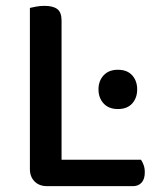

<svg xmlns="http://www.w3.org/2000/svg" viewBox="-20 -634 544 655"><path d="M140 1Q114 1 98 -15Q82 -31 82 -57V-607Q90 -609 103.5 -611.5Q117 -614 132 -614Q161 -614 175.5 -603Q190 -592 190 -564V-89H461Q466 -82 470 -71Q474 -60 474 -46Q474 -23 463 -11Q452 1 434 1ZM316 -329Q316 -358 333.5 -377Q351 -396 382 -396Q414 -396 431 -377Q448 -358 448 -329Q448 -300 431 -281Q414 -262 382 -262Q351 -262 333.5 -281Q316 -300 316 -329Z"/></svg>

Font: Baloo Thambi 2 Medium
Style: Regular
Weight: 500
Designer: Aadarsh Rajan and Ek Type
Foundry: Ek Type
Version: Version 1.640;hotconv 1.0.111;makeotfexe 2.5.65597; ttfautoh